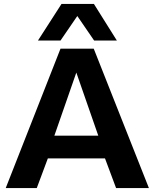

<svg xmlns="http://www.w3.org/2000/svg" viewBox="-20 -951 782 971"><path d="M9 0 286 -705H454L733 0H567L511 -150H222L166 0ZM255 -265H477L366 -584ZM172 -746 291 -931H455L571 -746H456L371 -870L286 -746Z"/></svg>

Font: Georama SemiExpanded SemiBold
Style: Regular
Weight: 600
Width: 6
Designer: Jean-Baptiste Levee
Foundry: Production Type
Version: Version 1.001